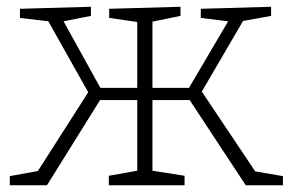

<svg xmlns="http://www.w3.org/2000/svg" viewBox="-20 -548 875 568"><path d="M9 0V-27L92 -42L241 -275L123 -485L39 -495V-522L249 -528V-501L168 -485L277 -288H386V-483L303 -495V-522L514 -528V-501L431 -484V-288H539L655 -485L574 -495V-522L782 -528V-501L699 -486L577 -277L735 -41L817 -27V0H707L541 -252H431V-43L526 -28V0H302V-28L386 -43V-252H276L119 0Z"/></svg>

Font: Bitter Light
Style: Regular
Weight: 300
Designer: Sol Matas, and Bitter project Authors
Foundry: Sol Matas
Version: Version 2.001